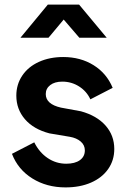

<svg xmlns="http://www.w3.org/2000/svg" viewBox="-20 -804 554 835"><path d="M32 -135 129 -185Q151 -141 187.5 -116.5Q224 -92 268 -92Q306 -92 327.5 -107.5Q349 -123 349 -150Q349 -173 331 -188.5Q313 -204 284 -209L195 -224Q126 -242 88.5 -285.5Q51 -329 51 -388Q51 -437 77 -475.5Q103 -514 149.5 -535Q196 -556 255 -556Q330 -556 387 -520.5Q444 -485 470 -422L373 -372Q357 -407 324 -428Q291 -449 251 -449Q218 -449 198.5 -434Q179 -419 179 -395Q179 -351 245 -336L332 -320Q401 -301 439 -258Q477 -215 477 -156Q477 -107 450.5 -69Q424 -31 376 -10Q328 11 265 11Q183 11 120.5 -28Q58 -67 32 -135ZM188 -784H324L444 -640H325L257 -719L191 -640H69Z"/></svg>

Font: Eudoxus Sans
Style: Bold
Weight: 700
Designer: Stijn de Vries
Foundry: tokotype
Version: Version 2.005